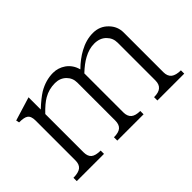

<svg xmlns="http://www.w3.org/2000/svg" viewBox="-76 -740 998 998"><g transform="rotate(-45 423.0 -241.5)"><path d="M39.1 1H239.3V-23.4Q202.1 -23.4 185.5 -37.1Q169.9 -50.8 169.9 -80.1V-361.3Q208 -401.4 237.3 -418Q274.4 -439.5 319.3 -439.5Q355.5 -439.5 379.9 -416Q403.3 -392.6 403.3 -359.4V-80.1Q403.3 -50.8 387.7 -37.1Q372.1 -23.4 336.9 -23.4V1H530.3V-23.4Q496.1 -23.4 479.5 -37.1Q462.9 -51.8 462.9 -80.1V-367.2Q500 -402.3 531.2 -418.9Q570.3 -440.4 608.4 -440.4Q650.4 -440.4 674.8 -415Q698.2 -391.6 698.2 -357.4V-80.1Q698.2 -50.8 681.6 -37.1Q666 -23.4 631.8 -23.4V1H829.1V-23.4Q793.9 -23.4 775.4 -37.1Q757.8 -51.8 757.8 -80.1V-373Q757.8 -417 726.6 -449.2Q693.4 -484.4 642.6 -484.4Q592.8 -484.4 543 -457Q502.9 -435.5 462.9 -396.5Q452.1 -438.5 418 -462.9Q386.7 -484.4 349.6 -484.4Q295.9 -484.4 244.1 -454.1Q212.9 -434.6 169.9 -394.5V-484.4L39.1 -444.3L43 -426.8Q80.1 -426.8 93.8 -417Q110.4 -406.2 110.4 -373V-80.1Q110.4 -50.8 93.8 -37.1Q76.2 -23.4 39.1 -23.4Z"/></g></svg>

Font: Batang
Style: Regular
Weight: 400
Version: Version 2.21